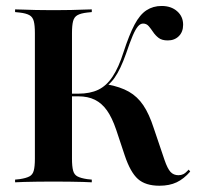

<svg xmlns="http://www.w3.org/2000/svg" viewBox="-20 -602 657 634"><path d="M146 -2.4Q121 -2.4 98.8 -2Q76.6 -1.6 59.3 -1.2Q41.9 -0.8 29.8 0V-8.9L45.2 -10.5Q66.1 -13.7 77 -19.4Q87.9 -25 91.5 -38.7Q95.2 -52.4 95.2 -78.2V-492.7Q95.2 -518.5 91.5 -532.3Q87.9 -546 77 -552Q66.1 -558.1 45.2 -560.5L29.8 -562.1V-571Q41.9 -571 59.3 -570.2Q76.6 -569.4 98.8 -569Q121 -568.5 146 -568.5H156.5H166.9Q192.7 -568.5 214.5 -569Q236.3 -569.4 254 -570.2Q271.8 -571 283.1 -571V-562.1L267.7 -560.5Q246.8 -558.1 235.9 -552Q225 -546 221.4 -532.3Q217.7 -518.5 217.7 -492.7V-78.2Q217.7 -52.4 221.4 -38.7Q225 -25 235.9 -19.4Q246.8 -13.7 267.7 -10.5L283.1 -8.9V0Q271.8 -0.8 254 -1.2Q236.3 -1.6 214.5 -2Q192.7 -2.4 166.9 -2.4H156.5ZM506.5 11.3Q460.5 11.3 435.5 -10.9Q410.5 -33.1 391.9 -88.7L363.7 -173.4Q350 -213.7 333.1 -237.5Q316.1 -261.3 293.1 -272.6Q270.2 -283.9 238.7 -283.9H211.3V-292.7H238.7Q277.4 -292.7 304.4 -305.6Q331.5 -318.5 351.6 -348.8Q371.8 -379 387.9 -429.8Q406.5 -487.1 424.2 -520.6Q441.9 -554 463.7 -568.1Q485.5 -582.3 513.7 -582.3Q545.2 -582.3 564.9 -564.9Q584.7 -547.6 584.7 -520.2Q584.7 -496.8 570.6 -482.7Q556.5 -468.5 533.9 -468.5Q514.5 -468.5 503.6 -477Q492.7 -485.5 485.5 -496.4Q478.2 -507.3 471 -515.7Q463.7 -524.2 452.4 -524.2Q443.5 -524.2 435.5 -514.9Q427.4 -505.6 418.1 -483.9Q408.9 -462.1 396 -424.2Q387.1 -399.2 377.8 -379.4Q368.5 -359.7 358.1 -344.8Q347.6 -329.8 333.1 -318.5L333.9 -323.4Q377.4 -315.3 405.6 -299.2Q433.9 -283.1 453.2 -254.4Q472.6 -225.8 487.9 -178.2L523.4 -73.4Q533.1 -45.2 543.1 -34.3Q553.2 -23.4 569.4 -23.4Q578.2 -23.4 585.5 -27Q592.7 -30.6 603.2 -41.9L608.1 -35.5Q587.1 -11.3 563.3 0Q539.5 11.3 506.5 11.3Z"/></svg>

Font: Playfair 144pt SemiCondensed
Style: Bold
Weight: 700
Width: 4
Designer: Claus Eggers Sørensen
Foundry: Claus Eggers Sørensen
Version: Version 2.203